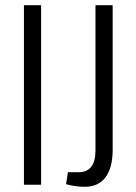

<svg xmlns="http://www.w3.org/2000/svg" viewBox="-20 -710 522 738"><path d="M138 0H72V-690H138ZM413 -690V-134Q413 -65 385.5 -28.5Q358 8 306 8Q270 8 234 -2L241 -48H282Q347 -48 347 -132V-690Z"/></svg>

Font: exo2condensed_l
Style: Regular
Weight: 300
Width: 3
Designer: Natanael Gama
Version: Version 1.001;PS 001.001;hotconv 1.0.70;makeotf.lib2.5.58329